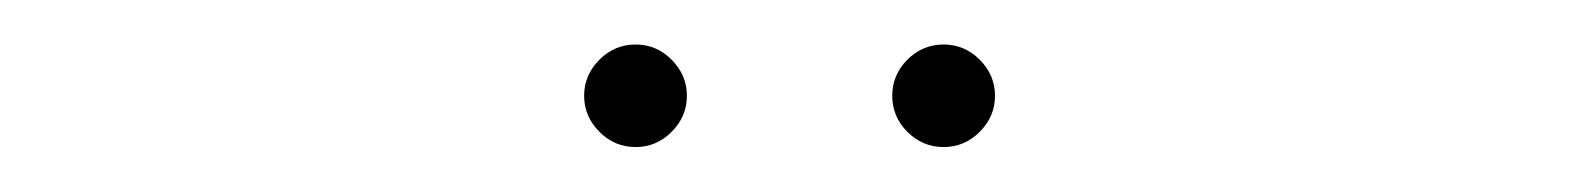

<svg xmlns="http://www.w3.org/2000/svg" viewBox="-20 -710 699 85"><path d="M261.4 -644.9Q252.1 -644.9 245.4 -651.6Q238.6 -658.4 238.6 -667.6Q238.6 -676.8 245.4 -683.6Q252.1 -690.3 261.4 -690.3Q270.6 -690.3 277.3 -683.6Q284.1 -676.8 284.1 -667.6Q284.1 -658.4 277.3 -651.6Q270.6 -644.9 261.4 -644.9ZM397.7 -644.9Q388.5 -644.9 381.7 -651.6Q375 -658.4 375 -667.6Q375 -676.8 381.7 -683.6Q388.5 -690.3 397.7 -690.3Q407 -690.3 413.7 -683.6Q420.5 -676.8 420.5 -667.6Q420.5 -658.4 413.7 -651.6Q407 -644.9 397.7 -644.9Z"/></svg>

Font: Linik Sans Thin
Style: Regular
Weight: 100
Designer: Fonts by Rasmus Andersson / Changes by Cristiano Sobral with parts from Marc Monis
Foundry: rsms
Version: Version 3.020; ttfautohint (v1.6)